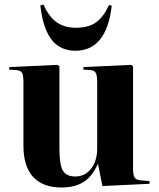

<svg xmlns="http://www.w3.org/2000/svg" viewBox="-20 -810 699 844"><path d="M311 -586.9Q280.3 -586.9 255.6 -597.7Q231 -608.4 214.6 -626.2Q198.2 -644 186.3 -670.4Q174.3 -696.8 167.7 -724.6Q161.1 -752.4 157.2 -786.1L170.9 -790Q194.8 -736.3 229 -712.2Q263.2 -688 314 -688Q369.6 -688 402.8 -712.2Q436 -736.3 459 -788.1L471.2 -785.2Q448.7 -586.9 311 -586.9ZM250 14.2Q168.5 14.2 125.7 -32.2Q83 -78.6 83 -169.9V-449.2Q83 -480 76.7 -490.2Q70.3 -500.5 50.8 -502L20 -503.9L21 -515.1L232.9 -524.9L241.2 -518.1V-157.2Q241.2 -85.9 256.3 -60.1Q271.5 -34.2 311 -34.2Q353.5 -34.2 380.4 -68.4Q407.2 -102.5 407.2 -157.2V-448.2Q407.2 -477.5 401.4 -489Q395.5 -500.5 377 -502L346.2 -503.9L347.2 -515.1L557.1 -524.9L564.9 -518.1V-67.9Q564.9 -40.5 571.5 -29.8Q578.1 -19 599.1 -17.1L637.2 -14.2V-2L430.2 7.8L411.1 -87.9H409.2Q385.3 -33.7 346.9 -9.8Q308.6 14.2 250 14.2Z"/></svg>

Font: Display Regular
Style: Bold
Weight: 700
Designer: Latin by Veronika Burian and Jose Scaglione. Greek by Irene Vlachou. Cyrillic by Vera Evstafieva.
Foundry: TypeTogether
Version: Version 3.002